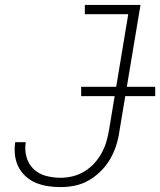

<svg xmlns="http://www.w3.org/2000/svg" viewBox="-20 -755 653 783"><path d="M227 8Q200 8 174.5 4Q149 0 126 -9.5Q103 -19 84.5 -36Q66 -53 55 -75Q44 -97 41 -123Q38 -149 42 -175H85Q80 -144 88 -115Q96 -86 116.5 -66Q137 -46 166.5 -38Q196 -30 227 -30Q251 -30 276 -36Q301 -42 323.5 -55.5Q346 -69 364 -88.5Q382 -108 394.5 -131Q407 -154 414 -178Q421 -202 425 -227L503 -697H326V-735H553L467 -220Q463 -191 454 -162.5Q445 -134 429.5 -107Q414 -80 391.5 -57.5Q369 -35 342 -19.5Q315 -4 285.5 2Q256 8 227 8ZM613 -363H311V-401H613Z"/></svg>

Font: Iosevka SS04 XLt Ex
Style: Italic
Weight: 200
Width: 7
Italic angle: -9°
Monospace: yes
Designer: Belleve Invis
Foundry: Belleve Invis
Version: Version 19.0.0; ttfautohint (v1.8.4)